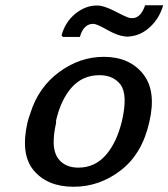

<svg xmlns="http://www.w3.org/2000/svg" viewBox="-20 -705 643 733"><path d="M220 -564 215 -570Q229 -621 267.5 -652.5Q306 -684 350 -684Q377 -684 421 -661Q465 -638 477 -636H490Q519 -640 534 -685H603Q589 -636 554 -603Q519 -570 476 -566Q467 -564 456 -566Q428 -569 388.5 -591.5Q349 -614 336 -614Q299 -614 285 -564ZM85 -238Q88 -251 96 -273Q127 -372 206 -430Q285 -488 376 -488Q474 -488 526 -423Q578 -358 550 -239Q523 -118 441.5 -55Q360 8 261 8Q162 8 109.5 -53.5Q57 -115 85 -238ZM194 -245V-235Q184 -192 185 -156Q187 -111 212.5 -88Q238 -65 279 -65Q342 -65 384 -113Q426 -161 446 -245Q468 -342 441 -381Q413 -418 360 -418Q296 -418 254.5 -372Q213 -326 194 -245Z"/></svg>

Font: Coval
Style: Medium Italic
Weight: 500
Foundry: Context Ltd
Version: Version 001.000